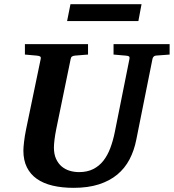

<svg xmlns="http://www.w3.org/2000/svg" viewBox="-20 -882 831 918"><path d="M725.1 -616.2Q718.3 -615.2 714.4 -611.1Q710.4 -606.9 709 -600.1L631.8 -214.8Q621.6 -162.6 599.4 -120.1Q577.1 -77.6 540.8 -47.4Q504.4 -17.1 452.6 -0.5Q400.9 16.1 332 16.1Q276.4 16.1 231.9 5.6Q187.5 -4.9 156.5 -26.6Q125.5 -48.3 108.6 -82Q91.8 -115.7 91.8 -162.1Q91.8 -176.3 95 -203.9Q98.1 -231.4 105 -265.1L174.8 -601.1Q176.3 -609.9 170.9 -612.5Q165.5 -615.2 154.8 -616.2Q146.5 -616.7 137.2 -617.7Q128.9 -618.7 118.9 -619.4Q108.9 -620.1 99.1 -621.1V-670.9H400.9V-621.1Q389.2 -620.1 378.2 -619.4Q367.2 -618.7 358.4 -617.7Q348.1 -616.7 338.9 -616.2Q330.1 -615.2 324.7 -612.1Q319.3 -608.9 317.9 -600.1L249 -265.1Q243.2 -236.3 240.5 -213.4Q237.8 -190.4 237.8 -176.8Q237.8 -145 248 -122.6Q258.3 -100.1 275.1 -85.9Q292 -71.8 313.7 -65.4Q335.4 -59.1 357.9 -59.1Q397 -59.1 425.5 -73.5Q454.1 -87.9 474.1 -113.3Q494.1 -138.7 507.3 -173.8Q520.5 -209 528.8 -250L599.1 -601.1Q600.6 -609.9 596.4 -612.5Q592.3 -615.2 580.1 -616.2Q570.8 -616.7 561.5 -617.7Q553.2 -618.7 543 -619.4Q532.7 -620.1 522.9 -621.1V-670.9H791V-621.1ZM641.6 -781.2H300.8L316.9 -861.8H656.7Z"/></svg>

Font: Charis SIL
Style: Bold Italic
Weight: 700
Italic angle: -11°
Foundry: SIL International
Version: Version 4.112